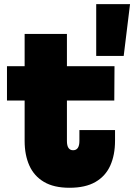

<svg xmlns="http://www.w3.org/2000/svg" viewBox="-20 -878 635 908"><path d="M296.5 -211.5Q296.5 -189 304 -178.2Q311.5 -167.5 325.5 -167.5Q340.5 -167.5 348 -178.5Q355.5 -189.5 355.5 -211.5V-263H524V-212.5Q524 -145 501.5 -95Q479 -45 431.5 -17.5Q384 10 308.5 10Q234.5 10 187.8 -17.8Q141 -45.5 118.8 -95.2Q96.5 -145 96.5 -211.5V-402.5H13V-565H96.5V-717.5H296.5V-565H521.5L520.5 -402.5H296.5ZM435 -858.5H595L565 -613.5H435Z"/></svg>

Font: Hepta Slab ExtraLight ExtraBold
Style: Regular
Weight: 800
Version: Version 1.102